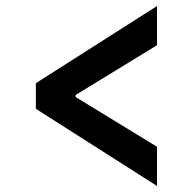

<svg xmlns="http://www.w3.org/2000/svg" viewBox="-20 -613 640 637"><path d="M99 -252V-337L501 -593V-463L231 -298V-291L501 -126V4Z"/></svg>

Font: IBM Plex Arabic SemiBold
Style: Regular
Weight: 600
Designer: Mike Abbink, Paul van der Laan, Pieter van Rosmalen, Wael Morcos, Khajak Apelian
Foundry: Bold Monday
Version: Version 1.0